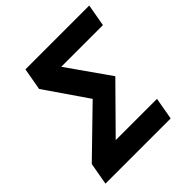

<svg xmlns="http://www.w3.org/2000/svg" viewBox="-186 -831 969 969"><g transform="rotate(-45 298.5 -346.5)"><path d="M19.5 0H484.9L505.9 -118.7H211.4L438 -348.1L278.8 -574.7H576.2L597.2 -693.4H141.6L120.6 -574.7L276.4 -348.1L40.5 -118.7Z"/></g></svg>

Font: Cascadia Mono NF
Style: Bold Italic
Weight: 700
Italic angle: -10°
Monospace: yes
Designer: Aaron Bell
Foundry: Saja Typeworks
Version: Version 2404.023